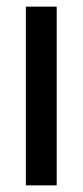

<svg xmlns="http://www.w3.org/2000/svg" viewBox="-20 -559 249 579"><path d="M58 -539H151V0H58Z"/></svg>

Font: Evergrow Sans 
Style: Medium
Weight: 500
Foundry: 10Web
Version: Version 1.000